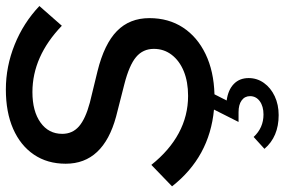

<svg xmlns="http://www.w3.org/2000/svg" viewBox="-186 -570 981 662"><g transform="rotate(-90 305.0 -238.5)"><path d="M239.7 231.3Q165 231.3 123.3 182.3L164.3 145Q195.7 179 241.7 179Q270 179 287.5 166.2Q305 153.3 305 132.7Q305 114.3 290.3 103.7Q275.7 93 249.7 93H216L258.7 8.3Q95.3 -7 -6 -136.3L68 -207.7Q117.7 -145.3 177.5 -113.2Q237.3 -81 306 -81Q354.3 -81 390.7 -95.8Q427 -110.7 447.5 -137.5Q468 -164.3 468 -199Q468 -236.7 439.8 -260.3Q411.7 -284 346.3 -300.7L234.3 -329.3Q153.3 -351.3 112.7 -394.7Q72 -438 72 -503Q72 -566.3 103.5 -612.7Q135 -659 192.3 -684.2Q249.7 -709.3 328 -709.3Q407.3 -709.3 482.5 -679Q557.7 -648.7 615.7 -593.7L547.7 -516.3Q442 -617.7 319 -617.7Q253 -617.7 214 -589.8Q175 -562 175 -515Q175 -479.7 200.8 -457.2Q226.7 -434.7 282.7 -419.7L391 -393.3Q485 -370 529.5 -326.3Q574 -282.7 574 -214.3Q574 -148.3 541.7 -98.8Q509.3 -49.3 450.3 -20.8Q391.3 7.7 311.3 10L290 52Q326.7 57 347 76.7Q367.3 96.3 367.3 128Q367.3 157 350.5 180.5Q333.7 204 304.7 217.7Q275.7 231.3 239.7 231.3Z"/></g></svg>

Font: Red Hat Display VF
Style: Italic
Weight: 300
Italic angle: -12°
Designer: Pentagram, MCKL
Foundry: Pentagram, MCKL
Version: Version 1.010